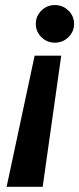

<svg xmlns="http://www.w3.org/2000/svg" viewBox="-20 -720 306 740"><path d="M5.5 0 113.5 -505.5H216L144.5 0ZM191.5 -555.5Q161 -555.5 139.5 -576.8Q118 -598 118 -628Q118 -658 139.5 -679.2Q161 -700.5 191.5 -700.5Q222 -700.5 243.8 -679.2Q265.5 -658 265.5 -628Q265.5 -598 243.8 -576.8Q222 -555.5 191.5 -555.5Z"/></svg>

Font: Anybody UltraExpanded Regular
Style: Italic
Weight: 400
Width: 9
Italic angle: -10°
Designer: Tyler Finck
Foundry: Etcetera Type Company
Version: Version 1.010; ttfautohint (v1.8.3) -l 8 -r 50 -G 200 -x 14 